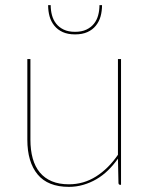

<svg xmlns="http://www.w3.org/2000/svg" viewBox="-20 -720 582 748"><path d="M86.5 0ZM98.5 -490V-176Q98.5 -135 107.5 -102.8Q116.5 -70.5 135.2 -48Q154 -25.5 182 -13.8Q210 -2 248.5 -2Q306 -2 354.2 -32.5Q402.5 -63 439.5 -117V-490H451.5V0H448.5Q441.5 0 441.5 -8L439.5 -102Q422 -77 401 -56.5Q380 -36 355.5 -21.8Q331 -7.5 304 0.2Q277 8 248.5 8Q166.5 8 126.5 -40.5Q86.5 -89 86.5 -176V-490ZM272.5 -586Q244.5 -586 224.5 -595Q204.5 -604 191.8 -619.8Q179 -635.5 173.2 -656Q167.5 -676.5 167.5 -700H177.5Q177.5 -679.5 182.5 -660.8Q187.5 -642 198.8 -627.8Q210 -613.5 228 -604.8Q246 -596 272.5 -596Q298.5 -596 316.8 -604.8Q335 -613.5 346.2 -627.8Q357.5 -642 362.5 -660.8Q367.5 -679.5 367.5 -700H377.5Q377.5 -676.5 371.8 -656Q366 -635.5 353.2 -619.8Q340.5 -604 320.5 -595Q300.5 -586 272.5 -586Z"/></svg>

Font: Lato Hairline
Style: Regular
Weight: 100
Designer: Lukasz Dziedzic
Foundry: tyPoland Lukasz Dziedzic
Version: Version 2.007; 2014-02-27